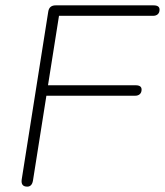

<svg xmlns="http://www.w3.org/2000/svg" viewBox="-20 -690 615 716"><path d="M61 -21 160 -647Q162 -659 169 -664.5Q176 -670 187 -670H553Q564 -670 569.5 -666Q575 -662 575 -654Q575 -643 568.5 -637Q562 -631 551 -631H200L159 -372H486Q497 -372 502.5 -368Q508 -364 508 -356Q508 -345 501.5 -339Q495 -333 484 -333H153L103 -17Q101 -5 95.5 0.5Q90 6 82 6Q69 6 64 -1Q59 -8 61 -21Z"/></svg>

Font: SN Pro Thin
Style: Italic
Weight: 200
Italic angle: -9°
Designer: Tobias Whetton
Foundry: Supernotes
Version: Version 1.003;Glyphs 3.3 (3324)